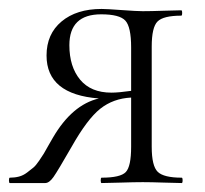

<svg xmlns="http://www.w3.org/2000/svg" viewBox="-20 -409 458 429"><path d="M386 -12Q388 -12 388 -6Q388 0 386 0Q376 0 346.5 -1Q317 -2 299 -2Q280 -2 249.5 -1Q219 0 207 0Q205 0 205 -6Q205 -12 207 -12Q249 -12 261 -24.5Q273 -37 273 -81V-191Q233 -189 204 -166Q175 -143 140 -81Q109 -27 99.5 -13.5Q90 0 81 0H2Q0 0 0 -6Q0 -12 2 -12Q13 -12 22.5 -14.5Q32 -17 40.5 -23.5Q49 -30 54.5 -34.5Q60 -39 67.5 -50Q75 -61 78 -66Q81 -71 88.5 -84.5Q96 -98 98 -101Q141 -175 201 -189Q84 -198 84 -285Q84 -333 117.5 -361Q151 -389 207 -389Q218 -389 252 -386.5Q286 -384 299 -384Q317 -384 345.5 -385Q374 -386 385 -386Q387 -386 387 -380Q387 -374 385 -374Q345 -374 332 -361Q319 -348 319 -305V-81Q319 -38 332.5 -25Q346 -12 386 -12ZM135 -308Q135 -260 159 -231Q183 -202 229 -202Q245 -202 273 -206V-303Q273 -349 260 -363Q247 -377 206 -377Q135 -377 135 -308Z"/></svg>

Font: t
Style: Regular
Weight: 300
Designer: Christian Thalmann (Catharsis Fonts)
Version: Version 1.000;PS 002.000;hotconv 1.0.88;makeotf.lib2.5.64775